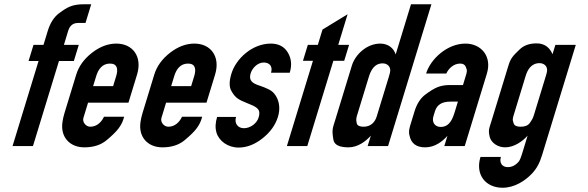

<svg xmlns="http://www.w3.org/2000/svg" viewBox="-20 -687 2767 903"><path d="M39 0H135L257.3 -400H327.3L350.6 -476H280.6L300.7 -542C308.3 -566.7 323.7 -579 347.1 -579H382.1L409 -667H376C321 -667 297.3 -654.2 258.1 -625C234 -607 216.2 -579.3 204.7 -542L184.6 -476H137.6L114.3 -400H161.3Z M404.6 -91C385 -91 365.9 -111.7 372.4 -133L394.1 -204H584.1L624.5 -336C650.4 -420.6 604.7 -482 527.1 -482C487.8 -482 449.5 -467.5 412.3 -438.5C375.1 -409.5 350.5 -375.3 338.5 -336L283.2 -155C278.9 -141 275.7 -126.8 273.7 -112.5C263.4 -41 309.3 6 376.9 6C419.6 6 454.3 -5.2 481.2 -27.5C508 -49.8 526.8 -68.3 537.6 -83C548.5 -97.7 556.1 -112.3 560.6 -127L564 -138H469C458.3 -114.3 436.5 -91 404.6 -91ZM497.4 -388C531.4 -388 536.7 -362.8 526.4 -329L512 -282H418L432.4 -329C442.5 -362.2 461.7 -388 497.4 -388Z M771.6 -91C752 -91 732.9 -111.7 739.4 -133L761.1 -204H951.1L991.5 -336C1017.4 -420.6 971.7 -482 894.1 -482C854.8 -482 816.5 -467.5 779.3 -438.5C742.1 -409.5 717.5 -375.3 705.5 -336L650.2 -155C645.9 -141 642.7 -126.8 640.7 -112.5C630.4 -41 676.3 6 743.9 6C786.6 6 821.3 -5.2 848.2 -27.5C875 -49.8 893.8 -68.3 904.6 -83C915.5 -97.7 923.1 -112.3 927.6 -127L931 -138H836C825.3 -114.3 803.5 -91 771.6 -91ZM864.4 -388C898.4 -388 903.7 -362.8 893.4 -329L879 -282H785L799.4 -329C809.5 -362.2 828.7 -388 864.4 -388Z M1126.9 -84C1099 -84 1080.8 -106.5 1090.1 -137H1001.1C992.7 -109.7 991.7 -85.2 998.1 -63.5C1009.9 -23.5 1052.2 7 1102.1 7C1140.7 7 1178.3 -7.5 1214.9 -36.5C1251.4 -65.5 1275.6 -99.3 1287.4 -138C1297.8 -172.1 1294.4 -205.7 1280.3 -231C1265.7 -257.3 1251.3 -264.3 1220.9 -277L1192.9 -287C1168.5 -295.8 1148.4 -308 1158.8 -342C1166.1 -366.1 1190.6 -393 1220.4 -393C1247.8 -393 1263.8 -374.7 1254.7 -345H1342.7C1353.5 -380.3 1350.5 -412 1333.7 -440C1316.9 -468 1290.2 -482 1253.6 -482C1166.1 -482 1089.8 -410.8 1068.5 -341C1057.9 -306.3 1057.4 -279.8 1067.1 -261.5C1086.4 -225.1 1103.8 -217.7 1142 -202L1158.8 -195C1176.1 -188.3 1188 -180.8 1194.4 -172.5C1200.9 -164.2 1201.5 -151.3 1196.2 -134C1188.2 -108 1159.3 -84 1126.9 -84Z M1329.2 0H1425.2L1547.8 -401H1598.8L1621.8 -476H1570.8L1614.8 -620L1496.8 -548L1474.8 -476H1427.8L1404.8 -401H1451.8Z M1768.5 -482C1704.6 -482 1650.6 -430 1635 -379L1556.4 -122C1544.7 -83.8 1539.8 -77.8 1548.1 -29.5C1552.2 -5.8 1575.9 6 1619.3 6C1663.5 6 1701.1 -23.1 1724.1 -49L1709.1 0H1805.1L2009 -667H1913L1840.9 -431C1832 -460.2 1805.8 -482 1768.5 -482ZM1813.9 -344.5C1812.1 -337.5 1810.2 -330.7 1808.2 -324L1751.6 -139C1743.9 -113.9 1725.3 -91 1689.9 -91C1671.3 -91 1660.6 -96.3 1657.8 -107C1652.6 -127.4 1657.2 -137.6 1661.9 -153L1714.2 -324C1723.6 -354.7 1739.5 -389 1780 -389C1802.7 -389 1821 -371.8 1813.9 -344.5Z M2084.3 -48 2069.7 0H2165.7L2269.9 -341C2294.7 -422.2 2242.9 -482 2169 -482C2083.1 -482 2004.9 -409.5 1983.9 -341H2078.9C2089.3 -364.3 2113.2 -388 2144.3 -388C2156.9 -388 2165.5 -383.3 2170 -374C2179.1 -355 2175.9 -347.5 2169.9 -328L2157.4 -287H2093.4C2073.4 -287 2055.3 -283.8 2039 -277.5C2022.7 -271.2 2003.1 -259.3 1980.1 -242C1957.2 -224.7 1940.3 -198.3 1929.5 -163L1913 -109C1907.3 -90.3 1900.2 -70.7 1905.9 -50C1913.2 -12.7 1937.8 6 1979.8 6C2025.2 6 2060 -21.2 2084.3 -48ZM2097.5 -209H2133.5L2119.5 -163C2109.2 -129.4 2095.5 -90 2052.2 -90C2025.6 -90 2009.9 -111.9 2018.4 -140L2025.8 -164C2035.2 -194.9 2059.4 -209 2097.5 -209Z M2504.1 -483C2470.1 -483 2443.4 -473.5 2423.9 -454.5C2392.3 -423.7 2382.2 -414.6 2371 -378L2290.3 -114C2281 -83.7 2275.6 -77.2 2282.7 -45C2288.9 -16.6 2319.6 6 2355.6 6C2399 6 2438.8 -23.5 2461.4 -49L2434.2 40C2429.7 54.7 2425.1 65.3 2420.4 72C2405.6 90 2388.2 99 2368.2 99C2341.9 99 2327.2 79.3 2335.8 51H2239.8C2213.7 136.4 2265.8 196 2343.5 196C2400.3 196 2449.1 163.2 2480.4 131C2505.6 104.6 2518.3 78.9 2530.2 40L2688 -476H2592L2578.5 -432C2566.8 -461.1 2543.1 -483 2504.1 -483ZM2552.9 -353C2552.2 -347.7 2550.5 -340.3 2547.6 -331L2492.3 -150C2487 -132.8 2484.8 -127.2 2471.6 -108.5C2463.4 -96.8 2448.9 -91 2428.3 -91C2410.9 -91 2400.4 -95.7 2396.5 -105C2388.7 -124.3 2391.4 -130.7 2397.3 -150L2452.6 -331C2460.9 -358 2478 -390 2517.7 -390C2537.8 -390 2555.6 -376.3 2552.9 -353Z"/></svg>

Font: Din Kursivschrift
Style: Eng
Weight: 400
Version: Version 1.089